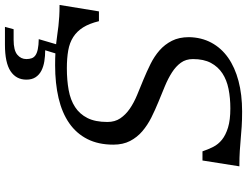

<svg xmlns="http://www.w3.org/2000/svg" viewBox="-171 -638 975 757"><g transform="rotate(90 316.5 -259.5)"><path d="M207 -35.6Q253.9 -35.6 293 -42.7Q332 -49.8 359.9 -67.9Q387.7 -85.9 403.3 -116.7Q418.9 -147.5 418.9 -195.3Q418.9 -225.1 404.5 -246.3Q390.1 -267.6 366.7 -283.7Q343.3 -299.8 313.2 -312.3Q283.2 -324.7 251.7 -337.6Q220.2 -350.6 190.2 -365.5Q160.2 -380.4 136.7 -400.9Q113.3 -421.4 98.9 -449.7Q84.5 -478 84.5 -517.1Q85.4 -566.4 106.4 -605.5Q127.4 -644.5 165.5 -671.4Q203.6 -698.2 257.3 -712.4Q311 -726.6 377.4 -726.6Q412.1 -726.6 436.8 -724.9Q461.4 -723.1 484.1 -721.2Q506.8 -719.2 532.2 -717.5Q557.6 -715.8 593.8 -715.8L570.8 -570.3H534.7Q527.3 -592.3 517.3 -612.3Q507.3 -632.3 488.8 -647.2Q470.2 -662.1 440.7 -671.1Q411.1 -680.2 365.2 -680.2Q324.2 -680.2 288.8 -673.1Q253.4 -666 227.3 -648.9Q201.2 -631.8 186 -603.5Q170.9 -575.2 170.9 -532.7Q170.9 -504.9 185.3 -485.1Q199.7 -465.3 223.6 -450Q247.6 -434.6 277.8 -422.1Q308.1 -409.7 339.6 -396.7Q371.1 -383.8 401.4 -368.7Q431.6 -353.5 455.6 -333Q479.5 -312.5 493.9 -284.7Q508.3 -256.8 508.3 -218.8Q508.3 -159.7 486.3 -116.5Q464.4 -73.2 423.6 -44.9Q382.8 -16.6 324.7 -2.9Q266.6 10.7 194.8 10.7Q167.5 10.7 146.5 9.5Q125.5 8.3 107.7 6.3Q89.8 4.4 73.7 2Q57.6 -0.5 40.3 -2.4Q22.9 -4.4 2.9 -5.6Q-17.1 -6.8 -42.5 -6.8L-17.1 -162.1H21.5Q30.8 -124 46.1 -99.6Q61.5 -75.2 84 -60.8Q106.4 -46.4 137 -41Q167.5 -35.6 207 -35.6ZM117.7 -11.2H154.8L136.2 49.8Q158.7 49.8 179.7 53.2Q200.7 56.6 216.8 64.9Q232.9 73.2 242.4 87.6Q252 102.1 252 124Q252 164.1 218.8 186.3Q185.5 208.5 114.3 208.5H43.9L53.2 174.3H95.2Q136.2 174.3 153.6 159.9Q170.9 145.5 170.9 124Q170.9 112.3 167.7 103.3Q164.6 94.2 155.8 88.1Q147 82 131.6 78.9Q116.2 75.7 92.3 75.2Z"/></g></svg>

Font: Arian AMU Serif
Style: Italic
Weight: 400
Italic angle: -15°
Designer: Ruben Hakobyan (Tarumian)
Foundry: Ruben Hakobyan (Tarumian)
Version: Version 1.002